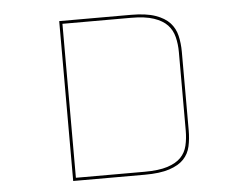

<svg xmlns="http://www.w3.org/2000/svg" viewBox="-44 -683 834 646"><g transform="rotate(-5 373.0 -360.0)"><path d="M178 -90V-630H420Q471 -630 502.5 -619Q534 -608 551 -589.5Q568 -571 574 -545.5Q580 -520 580 -491V-226Q580 -197 574.5 -172Q569 -147 552 -129Q535 -111 503 -100.5Q471 -90 420 -90ZM420 -620H188V-100H420Q468 -100 497.5 -109.5Q527 -119 543 -135.5Q559 -152 564.5 -175.5Q570 -199 570 -226V-491Q570 -518 564 -542Q558 -566 542 -583Q526 -600 496.5 -610Q467 -620 420 -620Z"/></g></svg>

Font: Bungee Hairline
Style: Regular
Weight: 400
Designer: David Jonathan Ross
Foundry: David Jonathan Ross
Version: Version 1.000;PS 1.0;hotconv 1.0.72;makeotf.lib2.5.5900